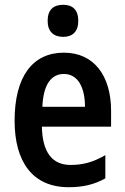

<svg xmlns="http://www.w3.org/2000/svg" viewBox="-20 -772 521 802"><path d="M244 -752C203 -752 179 -731 179 -685C179 -640 204 -618 244 -618C283 -618 307 -640 307 -685C307 -730 284 -752 244 -752ZM247 -552C116 -552 41 -452 41 -268C41 -96 116 10 267 10C326 10 374 -1 420 -27V-124C370 -95 327 -83 275 -83C198 -83 157 -136 155 -243H444V-309C444 -455 373 -552 247 -552ZM247 -463C306 -463 335 -406 335 -326H157C161 -421 195 -463 247 -463Z"/></svg>

Font: Noto Sans Gurmukhi UI Condensed SemiBold
Style: Regular
Weight: 600
Width: 3
Designer: Jelle Bosma - Monotype Design Team
Foundry: Monotype Imaging Inc.
Version: Version 2.004